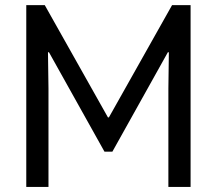

<svg xmlns="http://www.w3.org/2000/svg" viewBox="-20 -740 858 760"><path d="M84 -719.7H157.2L407.2 -275.4H411.1L661.1 -719.7H734.4V0H646.5V-389.6L648.4 -533.2H644.5L424.8 -139.6H393.6L173.8 -533.2H169.9L171.9 -389.6V0H84Z"/></svg>

Font: Reddit Sans Chocolate
Style: Regular
Weight: 400
Designer: Stephen Hutchings
Foundry: Reddit
Version: Version 1.013